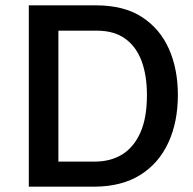

<svg xmlns="http://www.w3.org/2000/svg" viewBox="-20 -700 725 720"><path d="M337 0Q437 -1 506 -44Q575 -87 611 -164.5Q647 -242 647 -344Q647 -441 613.5 -516.5Q580 -592 512.5 -636Q445 -680 339 -680H88V0ZM343 -585Q408 -585 449.5 -555Q491 -525 511 -471Q531 -417 531 -343Q531 -258 506.5 -203Q482 -148 438.5 -121Q395 -94 335 -94H199V-585Z"/></svg>

Font: Catamaran Thin SemiBold
Style: Regular
Weight: 600
Version: Version 2.000